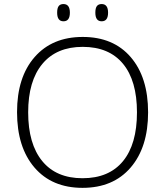

<svg xmlns="http://www.w3.org/2000/svg" viewBox="-20 -905 804 935"><path d="M701.2 -357.9Q701.2 -188 616.2 -89.1Q531.2 9.8 381.8 9.8Q232.9 9.8 147.9 -89.1Q63 -188 63 -358.9Q63 -529.3 148.7 -627.2Q234.4 -725.1 382.8 -725.1Q532.2 -725.1 616.7 -626.7Q701.2 -528.3 701.2 -357.9ZM117.2 -357.9Q117.2 -204.6 185.5 -120.8Q253.9 -37.1 381.8 -37.1Q510.7 -37.1 578.9 -120.1Q647 -203.1 647 -357.9Q647 -512.2 578.9 -594.5Q510.7 -676.8 382.8 -676.8Q255.4 -676.8 186.3 -593.8Q117.2 -510.7 117.2 -357.9ZM258.3 -843.3Q258.3 -865.7 265.9 -875.5Q273.4 -885.3 289.1 -885.3Q320.3 -885.3 320.3 -843.3Q320.3 -801.3 289.1 -801.3Q258.3 -801.3 258.3 -843.3ZM444.3 -843.3Q444.3 -865.7 451.9 -875.5Q459.5 -885.3 475.1 -885.3Q506.3 -885.3 506.3 -843.3Q506.3 -801.3 475.1 -801.3Q444.3 -801.3 444.3 -843.3Z"/></svg>

Font: Zoram GWebM Light
Style: Regular
Weight: 300
Foundry: Ascender Corporation
Version: Version 1.000